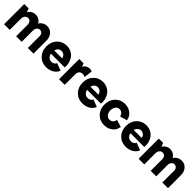

<svg xmlns="http://www.w3.org/2000/svg" viewBox="394 -1932 3364 3364"><g transform="rotate(45 2076.5 -249.5)"><path d="M47.9 0V-500H155.8L182.1 -430.2Q201.2 -467.3 238.5 -489.7Q275.9 -512.2 319.8 -512.2Q365.2 -512.2 403.8 -489.5Q442.4 -466.8 460.9 -429.2Q481 -466.8 521.2 -489.5Q561.5 -512.2 607.9 -512.2Q681.6 -512.2 728.8 -458Q775.9 -403.8 775.9 -319.8V0H636.2V-292Q636.2 -328.6 615.2 -352.3Q594.2 -376 562 -376Q528.3 -376 506.1 -348.9Q483.9 -321.8 483.9 -279.8V0H346.2V-288.1Q346.2 -326.2 324.7 -351.1Q303.2 -376 270 -376Q234.4 -376 211.2 -347.7Q188 -319.3 188 -275.9V0Z M1099.6 12.2Q988.3 12.2 917 -61.5Q845.7 -135.3 845.7 -250Q845.7 -363.8 915.8 -438Q985.8 -512.2 1093.8 -512.2Q1154.3 -512.2 1203.9 -486.8Q1253.4 -461.4 1283.4 -419.7Q1313.5 -377.9 1327.1 -324.7Q1340.8 -271.5 1334 -215.8H991.7Q1000 -171.9 1029.3 -146Q1058.6 -120.1 1099.6 -120.1Q1131.3 -120.1 1155 -135.3Q1178.7 -150.4 1188 -175.8L1323.7 -124Q1302.7 -63.5 1241.2 -25.6Q1179.7 12.2 1099.6 12.2ZM992.7 -295.9H1189.9Q1184.1 -333.5 1156.5 -357.7Q1128.9 -381.8 1091.8 -381.8Q1056.2 -381.8 1029.8 -358.4Q1003.4 -335 992.7 -295.9Z M1409.7 0V-500H1517.6L1542 -437Q1560.5 -484.4 1613.3 -503.7Q1666 -522.9 1717.8 -500L1699.7 -344.2Q1671.4 -357.9 1644.3 -359.4Q1617.2 -360.8 1596.2 -351.1Q1575.2 -341.3 1562.5 -318.8Q1549.8 -296.4 1549.8 -264.2V0Z M1997.6 12.2Q1886.2 12.2 1814.9 -61.5Q1743.7 -135.3 1743.7 -250Q1743.7 -363.8 1813.7 -438Q1883.8 -512.2 1991.7 -512.2Q2052.2 -512.2 2101.8 -486.8Q2151.4 -461.4 2181.4 -419.7Q2211.4 -377.9 2225.1 -324.7Q2238.8 -271.5 2231.9 -215.8H1889.6Q1897.9 -171.9 1927.2 -146Q1956.5 -120.1 1997.6 -120.1Q2029.3 -120.1 2053 -135.3Q2076.7 -150.4 2085.9 -175.8L2221.7 -124Q2200.7 -63.5 2139.2 -25.6Q2077.6 12.2 1997.6 12.2ZM1890.6 -295.9H2087.9Q2082 -333.5 2054.4 -357.7Q2026.9 -381.8 1989.7 -381.8Q1954.1 -381.8 1927.7 -358.4Q1901.4 -335 1890.6 -295.9Z M2535.6 12.2Q2426.3 12.2 2356 -61Q2285.6 -134.3 2285.6 -248Q2285.6 -364.3 2356 -438.2Q2426.3 -512.2 2535.6 -512.2Q2625 -512.2 2687.7 -461.4Q2750.5 -410.6 2759.8 -332L2627.9 -293.9Q2618.7 -334.5 2593.5 -357.2Q2568.4 -379.9 2533.7 -379.9Q2488.8 -379.9 2460.2 -343.3Q2431.6 -306.6 2431.6 -250Q2431.6 -193.8 2460.9 -158Q2490.2 -122.1 2535.6 -122.1Q2573.2 -122.1 2600.3 -147.2Q2627.4 -172.4 2631.8 -213.9L2767.6 -171.9Q2752.9 -85.9 2689.5 -36.9Q2626 12.2 2535.6 12.2Z M3071.3 12.2Q2960 12.2 2888.7 -61.5Q2817.4 -135.3 2817.4 -250Q2817.4 -363.8 2887.5 -438Q2957.5 -512.2 3065.4 -512.2Q3126 -512.2 3175.5 -486.8Q3225.1 -461.4 3255.1 -419.7Q3285.2 -377.9 3298.8 -324.7Q3312.5 -271.5 3305.7 -215.8H2963.4Q2971.7 -171.9 3001 -146Q3030.3 -120.1 3071.3 -120.1Q3103 -120.1 3126.7 -135.3Q3150.4 -150.4 3159.7 -175.8L3295.4 -124Q3274.4 -63.5 3212.9 -25.6Q3151.4 12.2 3071.3 12.2ZM2964.4 -295.9H3161.6Q3155.8 -333.5 3128.2 -357.7Q3100.6 -381.8 3063.5 -381.8Q3027.8 -381.8 3001.5 -358.4Q2975.1 -335 2964.4 -295.9Z M3381.3 0V-500H3489.3L3515.6 -430.2Q3534.7 -467.3 3572 -489.7Q3609.4 -512.2 3653.3 -512.2Q3698.7 -512.2 3737.3 -489.5Q3775.9 -466.8 3794.4 -429.2Q3814.5 -466.8 3854.7 -489.5Q3895 -512.2 3941.4 -512.2Q4015.1 -512.2 4062.3 -458Q4109.4 -403.8 4109.4 -319.8V0H3969.7V-292Q3969.7 -328.6 3948.7 -352.3Q3927.7 -376 3895.5 -376Q3861.8 -376 3839.6 -348.9Q3817.4 -321.8 3817.4 -279.8V0H3679.7V-288.1Q3679.7 -326.2 3658.2 -351.1Q3636.7 -376 3603.5 -376Q3567.9 -376 3544.7 -347.7Q3521.5 -319.3 3521.5 -275.9V0Z"/></g></svg>

Font: Apfel Grotezk
Style: Bold
Weight: 700
Designer: Luigi Gorlero
Foundry: Collletttivo
Version: Version 2.000;FEAKit 1.0